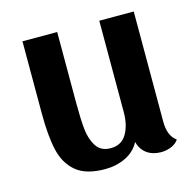

<svg xmlns="http://www.w3.org/2000/svg" viewBox="-84 -597 718 705"><g transform="rotate(-15 275.0 -244.0)"><path d="M514 -15Q505 -1 486.5 7Q468 15 447 15Q415 15 393 -1Q371 -17 364 -46Q346 -12 310.5 5Q275 22 233 22Q160 22 122.5 -9.5Q85 -41 72.5 -95.5Q60 -150 60 -236V-510H192V-241Q192 -179 196 -140Q200 -101 217.5 -74Q235 -47 272 -47Q313 -47 332.5 -80Q352 -113 352 -162V-510H483V-91Q483 -37 514 -15Z"/></g></svg>

Font: Sansita Medium
Style: Regular
Weight: 500
Designer: Pablo Cosgaya
Foundry: Omnibus-Type
Version: Version 1.006